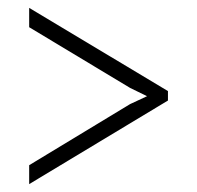

<svg xmlns="http://www.w3.org/2000/svg" viewBox="-20 -462 500 487"><path d="M54 5V-43L310 -198L353 -218L310 -239L54 -393V-442L406 -231V-207Z"/></svg>

Font: UnnaRegular
Style: Regular
Weight: 400
Designer: Jorge de Buen Unna
Foundry: Omnibus-Type
Version: Version 2.008;hotconv 1.0.109;makeotfexe 2.5.65596